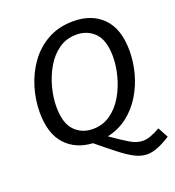

<svg xmlns="http://www.w3.org/2000/svg" viewBox="-156 -833 1038 1137"><g transform="rotate(-20 363.0 -264.5)"><path d="M579 181Q541 181 502.5 161.5Q464 142 414.5 103.5Q365 65 297 9Q190 3 126.5 -66.5Q63 -136 63 -270Q63 -348 86.5 -426Q110 -504 156 -568Q202 -632 271.5 -671Q341 -710 433 -710Q550 -710 619 -640Q688 -570 688 -431Q688 -363 669.5 -293Q651 -223 614 -162Q577 -101 522 -58Q467 -15 394 1Q462 49 503 73Q544 97 581 97Q605 97 631 87.5Q657 78 691 59L726 124Q638 181 579 181ZM326 -70Q390 -70 438.5 -104.5Q487 -139 519 -194Q551 -249 567.5 -312Q584 -375 584 -432Q584 -536 538.5 -582.5Q493 -629 424 -629Q360 -629 312 -595Q264 -561 232 -506Q200 -451 183.5 -388Q167 -325 167 -268Q167 -164 212 -117Q257 -70 326 -70Z"/></g></svg>

Font: Bitter Medium
Style: Italic
Weight: 500
Italic angle: -9°
Designer: Sol Matas, and Bitter project Authors
Foundry: Sol Matas
Version: Version 2.001